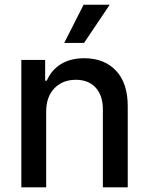

<svg xmlns="http://www.w3.org/2000/svg" viewBox="-20 -802 637 822"><path d="M254.9 -618.2 337.9 -781.7H449.7L339.8 -618.2ZM177.7 -323.7V0H71.3V-545.4H173.3V-456.5H180.2Q199.7 -502 240.5 -527.3Q281.2 -552.7 340.8 -552.7Q426.3 -552.7 476.6 -499.5Q526.9 -446.3 526.9 -347.2V0H420.4V-334Q420.4 -393.1 389.6 -426.8Q358.9 -460.4 304.7 -460.4Q248 -460.4 212.9 -424.1Q177.7 -387.7 177.7 -323.7Z"/></svg>

Font: Interop Med
Style: Regular
Weight: 500
Designer: Rasmus Andersson, Google, Jang Haemin
Foundry: jhaemin
Version: Version 1.007